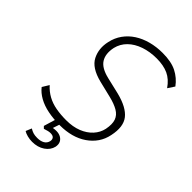

<svg xmlns="http://www.w3.org/2000/svg" viewBox="-260 -820 1117 1117"><g transform="rotate(45 298.5 -261.5)"><path d="M270 8Q217 8 172 -1Q127 -10 93 -29Q59 -48 38 -75L63 -116Q88 -88 120 -70.5Q152 -53 191 -46Q230 -39 275 -39Q330 -39 371.5 -55.5Q413 -72 439.5 -101Q466 -130 474 -167Q483 -213 473 -241Q463 -269 434 -286Q405 -303 360 -314L257 -339Q166 -362 139 -415.5Q112 -469 127 -534Q136 -576 160 -609.5Q184 -643 219.5 -666Q255 -689 300 -701Q345 -713 396 -713Q467 -713 511.5 -690.5Q556 -668 586 -627L559 -586Q529 -630 489.5 -648Q450 -666 394 -666Q338 -666 291.5 -650Q245 -634 214.5 -604Q184 -574 174 -532Q162 -474 185 -437.5Q208 -401 276 -385L378 -361Q469 -338 504.5 -293Q540 -248 522 -164Q514 -124 492.5 -92.5Q471 -61 437.5 -38Q404 -15 362 -3.5Q320 8 270 8ZM224 190Q204 190 184.5 185Q165 180 153 172L168 136Q183 145 196 149Q209 153 229 153Q256 153 273.5 143Q291 133 296 112Q299 97 291.5 87.5Q284 78 264 78Q255 78 244.5 80.5Q234 83 219 88L207 76L236 -20H275L250 55L232 52Q243 49 255.5 47Q268 45 279 45Q300 45 315.5 53.5Q331 62 338 77Q345 92 341 113Q333 147 301 168.5Q269 190 224 190Z"/></g></svg>

Font: Nunito Sans 7pt SemiCondensed ExtraLight
Style: Italic
Weight: 250
Width: 4
Italic angle: -9°
Designer: Vernon Adams
Foundry: Vernon Adams
Version: Version 3.101;gftools[0.9.27]